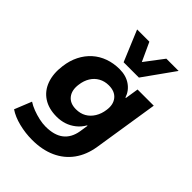

<svg xmlns="http://www.w3.org/2000/svg" viewBox="-269 -893 1207 1207"><g transform="rotate(45 334.5 -289.0)"><path d="M245 190Q185 190 127 175.5Q69 161 29 134L75 20Q98 35 127 46Q156 57 187 64Q218 71 246 71Q323 71 366 37.5Q409 4 420 -61L429 -119H425Q407 -87 379 -65Q351 -43 319 -32.5Q287 -22 251 -22Q180 -22 132 -53.5Q84 -85 63.5 -142Q43 -199 53 -273Q60 -329 82.5 -373.5Q105 -418 140 -449.5Q175 -481 221 -497.5Q267 -514 320 -514Q377 -514 417 -486.5Q457 -459 472 -413L476 -414L490 -503H634L566 -69Q553 13 511 71Q469 129 401.5 159.5Q334 190 245 190ZM304 -141Q342 -141 371 -157.5Q400 -174 419 -205Q438 -236 443 -275Q451 -328 424.5 -361Q398 -394 344 -394Q307 -394 277.5 -377.5Q248 -361 230 -331.5Q212 -302 207 -263Q199 -208 225 -174.5Q251 -141 304 -141ZM307 -562 221 -768H330L387 -644L481 -768H590L443 -562Z"/></g></svg>

Font: Nunito Sans 7pt ExtraBold
Style: Italic
Weight: 800
Italic angle: -9°
Designer: Vernon Adams
Foundry: Vernon Adams
Version: Version 3.101;gftools[0.9.27]